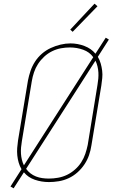

<svg xmlns="http://www.w3.org/2000/svg" viewBox="-20 -982 640 1044"><path d="M54 42 37 32 97 -62Q87 -79 81.5 -98Q76 -117 74 -137Q72 -157 73.5 -177.5Q75 -198 78 -218L132 -544Q137 -570 146 -596.5Q155 -623 170.5 -647Q186 -671 208 -690Q230 -709 256 -721Q282 -733 309.5 -739.5Q337 -746 363 -746Q402 -746 439 -732Q476 -718 499 -690L555 -777L572 -767L512 -673Q522 -656 527.5 -637Q533 -618 535.5 -598Q538 -578 536 -557.5Q534 -537 531 -517L477 -191Q473 -164 464 -138Q455 -112 439 -88Q423 -64 401 -44.5Q379 -25 353 -13Q327 -1 299.5 3.5Q272 8 246 8Q206 8 169.5 -4.5Q133 -17 110 -45ZM110 -83 487 -671Q467 -699 432.5 -711.5Q398 -724 360 -724Q336 -724 311.5 -719.5Q287 -715 263.5 -703.5Q240 -692 220.5 -674Q201 -656 187 -634.5Q173 -613 165 -589Q157 -565 153 -541L99 -215Q96 -198 94.5 -180.5Q93 -163 94 -146.5Q95 -130 99 -113.5Q103 -97 110 -83ZM246 -11Q270 -11 295.5 -15.5Q321 -20 344 -31Q367 -42 387.5 -60Q408 -78 422 -100Q436 -122 444 -146Q452 -170 457 -194L510 -520Q513 -537 514.5 -554.5Q516 -572 515 -588.5Q514 -605 510 -621.5Q506 -638 499 -652L122 -64Q132 -50 145.5 -39.5Q159 -29 175.5 -22.5Q192 -16 210 -13.5Q228 -11 246 -11ZM375 -809 362 -821 494 -962 510 -948Z"/></svg>

Font: Iosevka Etoile Thin Oblique
Style: Regular
Weight: 100
Italic angle: -9°
Designer: Belleve Invis
Foundry: Belleve Invis
Version: Version 15.5.2; ttfautohint (v1.8.4)